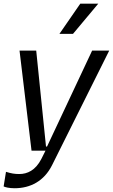

<svg xmlns="http://www.w3.org/2000/svg" viewBox="-29 -821 615 1046"><path d="M368.6 -636.4 506.4 -801.1H408.4L294.7 -636.4ZM50.4 204.5C137.1 204.5 211.3 165.1 254.3 79.5L566.1 -545.5H473L227.3 -22.7H221.6L168.3 -545.5H77.4L142.8 0H218.8L196 45.5C164.4 106.9 120 127.1 76 127.1C50.4 127.1 32 123.9 3.6 115.1L-9.2 194.6C-1.8 198.9 21.3 204.5 50.4 204.5Z"/></svg>

Font: Riot Sans 2.0
Style: Italic
Weight: 400
Italic angle: -9.39999°
Designer: Rasmus Andersson
Foundry: rsms
Version: Version 3.006;hotconv 1.0.109;makeotfexe 2.5.65596